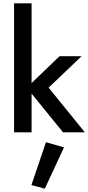

<svg xmlns="http://www.w3.org/2000/svg" viewBox="-20 -800 535 1161"><path d="M65 -780V0H171V-780ZM340 -460 142 -270 361 0H493L274 -270L473 -460ZM258 60 170 319 251 341 367 91Z"/></svg>

Font: Jost Medium
Style: Regular
Weight: 500
Version: Version 3.710